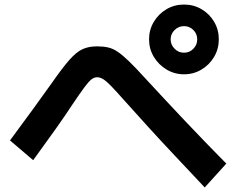

<svg xmlns="http://www.w3.org/2000/svg" viewBox="-20 -822 1040 845"><path d="M790 -495Q748 -495 713 -516Q678 -537 657 -571.8Q636 -606.6 636 -649Q636 -691 657 -726Q678 -761 712.8 -781.5Q747.6 -802 790 -802Q832 -802 867 -781.5Q902 -761 922.5 -726Q943 -691 943 -649Q943 -607 922.5 -572Q902 -537 867 -516Q832 -495 790 -495ZM789.8 -590Q814 -590 831 -607.3Q848 -624.7 848 -648.8Q848 -673 830.9 -690Q813.8 -707 789.9 -707Q766 -707 748.5 -689.9Q731 -672.8 731 -648.9Q731 -625 748.3 -607.5Q765.7 -590 789.8 -590ZM881 3Q809 -74 748 -138.5Q687 -203 633.5 -262Q580 -321 527 -380Q490 -422 468.5 -444Q447 -466 433.5 -474Q420 -482 407 -482Q395 -482 383 -473Q371 -464 352 -438.5Q333 -413 300 -364Q266 -312 224 -253Q182 -194 126 -117L24 -204Q81 -281 126.5 -343.5Q172 -406 209 -458Q255 -524 285.5 -558.5Q316 -593 343 -605.5Q370 -618 407 -618Q435 -618 456.5 -613Q478 -608 499 -593.5Q520 -579 547.5 -552.5Q575 -526 615 -482Q710 -379 797.5 -286.5Q885 -194 976 -102Z"/></svg>

Font: M PLUS 1 Code
Style: Regular
Weight: 400
Designer: Coji Morishita
Foundry: UNDERFOREST DESIGN
Version: Version 1.005